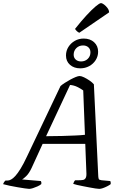

<svg xmlns="http://www.w3.org/2000/svg" viewBox="-50 -1205 782 1225"><path d="M136 0Q129 0 108.5 -3Q88 -6 62 -10.5Q36 -15 11.5 -20Q-13 -25 -30 -30Q-28 -37 -23.5 -43.5Q-19 -50 -15 -53H-3Q8 -53 20.5 -59.5Q33 -66 48 -82.5Q63 -99 81.5 -129Q100 -159 122 -206L336 -656Q346 -665 363 -676Q380 -687 398.5 -697Q417 -707 433 -713.5Q449 -720 458 -720Q469 -720 486.5 -711.5Q504 -703 521.5 -691Q539 -679 549 -667L577 -80Q578 -66 581 -61.5Q584 -57 598 -55L653 -50Q655 -48 656 -42Q657 -36 656 -30Q647 -23 633 -16Q619 -9 606 -4.5Q593 0 583 0Q576 0 559 -2.5Q542 -5 521.5 -9Q501 -13 480 -17Q459 -21 442 -25Q425 -29 417 -32Q419 -39 422.5 -45.5Q426 -52 430 -55H452Q469 -55 480 -57Q491 -59 497 -70Q503 -81 501 -108L494 -287H222L152 -134Q135 -98 117 -81Q99 -64 91 -60L210 -50Q212 -48 213.5 -42.5Q215 -37 213 -30Q203 -22 188.5 -15.5Q174 -9 160 -4.5Q146 0 136 0ZM244 -336Q301 -336 347.5 -337.5Q394 -339 430.5 -340.5Q467 -342 492 -345L481 -628Q463 -641 442 -651Q421 -661 397 -663ZM462 -769Q422 -769 396.5 -791.5Q371 -814 371 -851Q371 -881 386.5 -905.5Q402 -930 427.5 -944.5Q453 -959 484 -959Q525 -959 550.5 -935.5Q576 -912 576 -875Q576 -846 560.5 -821.5Q545 -797 519 -783Q493 -769 462 -769ZM467 -813Q493 -813 510 -829.5Q527 -846 527 -871Q527 -891 514 -903Q501 -915 480 -915Q454 -915 437 -898Q420 -881 420 -856Q420 -837 433 -825Q446 -813 467 -813ZM456 -996Q448 -999 439.5 -1007Q431 -1015 429 -1021Q467 -1069 501 -1106Q535 -1143 560 -1164Q585 -1185 594 -1185Q602 -1185 614 -1176Q626 -1167 636 -1153.5Q646 -1140 646 -1126Z"/></svg>

Font: Texturina Medium 12pt Light
Style: Italic
Weight: 300
Italic angle: -11°
Version: Version 1.002